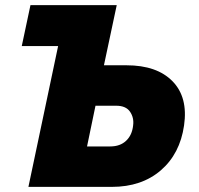

<svg xmlns="http://www.w3.org/2000/svg" viewBox="-20 -730 776 750"><path d="M91 0 207 -550H65L99 -710H436L386 -475H474Q593 -475 654 -412.5Q715 -350 699 -240Q683 -129 608 -64.5Q533 0 417 0ZM320 -158H411Q449 -158 472.5 -180Q496 -202 500 -240Q504 -270 488 -293.5Q472 -317 434 -317H353Z"/></svg>

Font: Raleway Black
Style: Italic
Weight: 900
Italic angle: -12°
Designer: Matt McInerney, Pablo Impallari, Rodrigo Fuenzalida
Foundry: Matt McInerney, Pablo Impallari, Rodrigo Fuenzalida
Version: Version 4.101;RELEASE